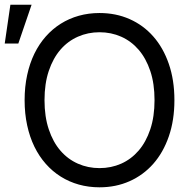

<svg xmlns="http://www.w3.org/2000/svg" viewBox="-26 -793 827 823"><path d="M721.6 -363.6Q721.6 -277.3 697.6 -208.3Q673.7 -139.2 630.9 -90.7Q588.1 -42.3 529.3 -16.2Q470.5 9.9 400.6 9.9Q354 9.9 312.1 -1.8Q270.2 -13.5 234.6 -35.9Q198.9 -58.2 170.3 -90.6Q141.7 -122.9 121.4 -164.4Q101.2 -206 90.4 -256Q79.5 -306.1 79.5 -363.6Q79.5 -421.2 90.4 -471.2Q101.2 -521.3 121.4 -562.9Q141.7 -604.4 170.3 -636.7Q198.9 -669 234.6 -691.4Q270.2 -713.8 312.1 -725.5Q354 -737.2 400.6 -737.2Q470.5 -737.2 529.3 -711.3Q588.1 -685.4 630.9 -636.9Q673.7 -588.4 697.6 -519.2Q721.6 -449.9 721.6 -363.6ZM636.4 -363.6Q636.4 -434.7 618.1 -489Q599.8 -543.3 568 -580.1Q536.2 -616.8 493.3 -635.8Q450.3 -654.8 400.6 -654.8Q351.2 -654.8 308.1 -635.8Q264.9 -616.8 233.1 -580.1Q201.3 -543.3 183.1 -489Q164.8 -434.7 164.8 -363.6Q164.8 -293 183.1 -238.5Q201.3 -183.9 233.1 -147.2Q264.9 -110.4 308.1 -91.4Q351.2 -72.4 400.6 -72.4Q450.3 -72.4 493.3 -91.4Q536.2 -110.4 568 -147.2Q599.8 -183.9 618.1 -238.5Q636.4 -293 636.4 -363.6ZM18.5 -772.7H109.4L52.6 -606.5H-5.7Z"/></svg>

Font: Interop
Style: Regular
Weight: 400
Designer: Rasmus Andersson, Google, Jang Haemin
Foundry: jhaemin
Version: Version 1.008